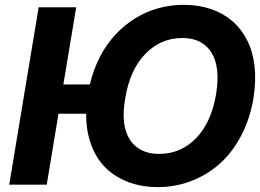

<svg xmlns="http://www.w3.org/2000/svg" viewBox="-20 -757 1066 787"><path d="M292.3 -727.3 239.7 -410.9H348.4Q362.9 -472.7 390.1 -524.9Q417.3 -577.1 453.8 -615.9Q490.4 -654.8 535 -682.4Q579.5 -709.9 629.8 -723.5Q680 -737.2 733.7 -737.2Q792.6 -737.2 842.9 -720.5Q893.1 -703.8 930.8 -671.9Q968.4 -639.9 992.4 -593.2Q1016.3 -546.5 1023.3 -486.5Q1030.2 -426.5 1018.8 -353.7Q1004.3 -268.1 967.5 -198.9Q930.8 -129.6 878.7 -84.2Q826.7 -38.7 762.3 -14.4Q697.8 9.9 626.8 9.9Q561.4 9.9 507.1 -10.3Q452.8 -30.5 413.9 -68.4Q375 -106.2 353.9 -163.2Q332.7 -220.2 333.1 -290.8H219.8L171.5 0H17.8L138.5 -727.3ZM865.8 -371.8Q883.9 -482.2 846.6 -541.7Q809.3 -601.2 727.6 -601.2Q638.8 -601.2 575.5 -535.9Q512.1 -470.5 493.3 -353.7Q474.1 -243.6 512.3 -184.8Q550.4 -126.1 632.5 -126.1Q720.9 -126.1 783.7 -190.7Q846.6 -255.3 865.8 -371.8Z"/></svg>

Font: Karasuma Gothic
Style: Bold Italic
Weight: 700
Italic angle: 9.39998°
Designer: Rasmus Andersson / Ryoko Nishizuka
Foundry: Genbu
Version: Version 1.00